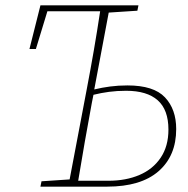

<svg xmlns="http://www.w3.org/2000/svg" viewBox="-20 -697 703 717"><path d="M323 -313Q296 -168 272 -22H385Q450 -22 500.5 -43.5Q551 -65 580 -108Q609 -151 609 -213Q609 -287 569 -322.5Q529 -358 451 -358Q417 -358 387 -354Q357 -350 329 -343ZM90 -514 131 -677H497L493 -657L386 -650L332 -363Q361 -370 391.5 -374Q422 -378 456 -378Q554 -378 596 -333.5Q638 -289 638 -215Q638 -115 572 -57.5Q506 0 380 0H131L135 -20L240 -27L304 -364Q318 -437 330.5 -509.5Q343 -582 354 -655H157L114 -514Z"/></svg>

Font: Source Serif Pro ExtraLight
Style: Italic
Weight: 200
Italic angle: -12°
Designer: Frank Grießhammer
Foundry: Adobe Systems Incorporated
Version: Version 3.001;hotconv 1.0.111;makeotfexe 2.5.65597